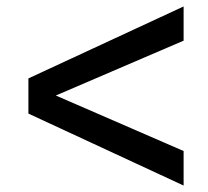

<svg xmlns="http://www.w3.org/2000/svg" viewBox="-20 -596 644 595"><path d="M549 -21 68 -244V-353L549 -576V-470L153 -300L549 -128Z"/></svg>

Font: Elaine Sans Medium
Style: Regular
Weight: 500
Designer: Wei Huang
Foundry: Wei Huang
Version: Version 2.001;December 24, 2019;FontCreator 12.0.0.2547 64-b